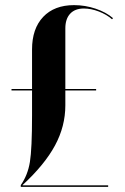

<svg xmlns="http://www.w3.org/2000/svg" viewBox="-20 -729 486 749"><path d="M24.9 -381.8H105V-536.1Q105 -617.2 148.4 -663.1Q191.9 -709 269 -709Q312 -709 353.3 -695.1Q394.5 -681.2 420.9 -658.2L417 -653.8Q396 -672.4 365.5 -684.1Q335 -695.8 307.1 -695.8Q272.5 -695.8 253.7 -675.5Q234.9 -655.3 234.9 -618.2V-381.8H355V-376H234.9V-317.9Q234.9 -236.3 194.6 -161.6Q154.3 -86.9 68.8 -7.8L67.9 -5.9H401.9V0H61V-6.8Q88.4 -45.9 96.7 -97.4Q105 -148.9 105 -277.8V-376H24.9Z"/></svg>

Font: Moniqa Black Display
Style: Regular
Weight: 900
Designer: Rajesh Rajput
Foundry: Rajesh Rajput
Version: Version 1.000